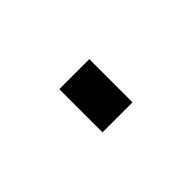

<svg xmlns="http://www.w3.org/2000/svg" viewBox="-27 -490 267 267"><g transform="rotate(-45 106.0 -356.5)"><path d="M77 -314V-399H136V-314Z"/></g></svg>

Font: Archivo ExtraCondensed Thin
Style: Regular
Weight: 250
Width: 2
Designer: Hector Gatti
Foundry: Omnibus-Type
Version: Version 2.001